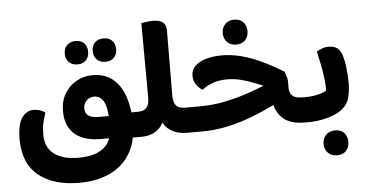

<svg xmlns="http://www.w3.org/2000/svg" viewBox="-58 -786 2168 1135"><g transform="rotate(-5 1026.5 -219.0)"><path d="M651 0 679 -149H749V0ZM501 -261Q472 -261 454 -242Q436 -223 436 -197Q436 -166 456.5 -152.5Q477 -139 512 -139H576Q572 -204 552 -232.5Q532 -261 501 -261ZM500 -388Q577 -388 624 -347Q671 -306 693 -237.5Q715 -169 715 -86Q715 23 671.5 95Q628 167 550.5 203Q473 239 369 239Q217 239 129 168.5Q41 98 39 -43Q39 -136 66.5 -175Q94 -214 138 -214Q158 -214 175.5 -207.5Q193 -201 205 -192Q194 -158 187.5 -131.5Q181 -105 181 -66Q181 15 233.5 53Q286 91 376 91Q445 91 487 73Q529 55 549.5 26Q570 -3 572 -35L601 -8H511Q451 -8 405.5 -28Q360 -48 334.5 -88.5Q309 -129 309 -192Q309 -251 335.5 -295Q362 -339 405.5 -363.5Q449 -388 500 -388ZM749 0V-149Q758 -136 762.5 -117.5Q767 -99 767 -75Q767 -51 762 -32Q757 -13 749 0ZM419 -459Q388 -459 368.5 -478Q349 -497 349 -529Q349 -561 368.5 -579.5Q388 -598 419 -598Q451 -598 469.5 -579.5Q488 -561 488 -529Q488 -497 469.5 -478Q451 -459 419 -459ZM585 -460Q553 -460 534 -479Q515 -498 515 -529Q515 -562 534 -580.5Q553 -599 585 -599Q617 -599 635.5 -580.5Q654 -562 654 -529Q654 -498 635.5 -479Q617 -460 585 -460Z M733 0V-149H750Q772 -149 787 -156.5Q802 -164 810 -181Q818 -198 818 -228L816 -669Q826 -671 845.5 -674Q865 -677 887 -677Q963 -677 963 -614L961 -227Q961 -198 969 -180.5Q977 -163 992.5 -156Q1008 -149 1027 -149H1045V0H1031Q981 0 947 -17Q913 -34 895 -62Q877 -90 875 -123H901Q900 -92 883.5 -63.5Q867 -35 835.5 -17.5Q804 0 760 0ZM1045 0V-149Q1053 -136 1057.5 -117.5Q1062 -99 1062 -75Q1062 -51 1057.5 -32Q1053 -13 1045 0Z M1726 0Q1635 0 1591 -46Q1547 -92 1546 -165L1649 -220Q1649 -193 1658 -177Q1667 -161 1685 -155Q1703 -149 1728 -149H1743V0ZM1743 0V-149Q1752 -136 1756.5 -117.5Q1761 -99 1761 -75Q1761 -51 1756.5 -32Q1752 -13 1743 0ZM1546 -255 1565 -212Q1510 -235 1465.5 -253Q1421 -271 1379 -282.5Q1337 -294 1290 -294Q1245 -294 1207.5 -281Q1170 -268 1143 -245Q1124 -256 1107 -278Q1090 -300 1090 -333Q1090 -368 1114.5 -391.5Q1139 -415 1181 -426.5Q1223 -438 1273 -438Q1329 -438 1383.5 -424Q1438 -410 1486 -388.5Q1534 -367 1572.5 -345.5Q1611 -324 1634 -310Q1641 -293 1646 -275Q1651 -257 1650 -229Q1649 -207 1646 -190.5Q1643 -174 1637 -163Q1595 -141 1539.5 -113.5Q1484 -86 1416.5 -60Q1349 -34 1273 -17Q1197 0 1114 0H1029V-149H1112Q1196 -149 1270 -164.5Q1344 -180 1413 -204Q1482 -228 1546 -255ZM1364 -494Q1331 -494 1310.5 -514.5Q1290 -535 1290 -568Q1290 -601 1310.5 -621.5Q1331 -642 1364 -642Q1398 -642 1417.5 -621.5Q1437 -601 1437 -568Q1437 -535 1417.5 -514.5Q1398 -494 1364 -494Z M1727 0V-149H1749Q1772 -149 1796 -153Q1820 -157 1840 -163.5Q1860 -170 1869 -177Q1871 -205 1866 -246.5Q1861 -288 1852 -332.5Q1843 -377 1835 -411Q1846 -419 1865.5 -426.5Q1885 -434 1906 -434Q1941 -434 1961.5 -416.5Q1982 -399 1992 -351Q1997 -332 2000 -306Q2003 -280 2004.5 -255Q2006 -230 2006 -211Q2006 -150 1991.5 -111Q1977 -72 1935 -45Q1904 -26 1853.5 -13Q1803 0 1752 0ZM1901 210Q1868 210 1847.5 189.5Q1827 169 1827 136Q1827 103 1847.5 82.5Q1868 62 1901 62Q1935 62 1954.5 82.5Q1974 103 1974 136Q1974 169 1954.5 189.5Q1935 210 1901 210Z"/></g></svg>

Font: Baloo Bhaijaan 2
Style: Bold
Weight: 700
Designer: Sanskriti Dholi, Noopur Datye and Ek Type
Foundry: Ek Type
Version: Version 1.701